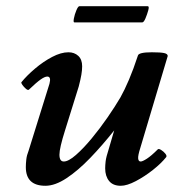

<svg xmlns="http://www.w3.org/2000/svg" viewBox="-20 -584 568 617"><path d="M126 13Q63 13 63 -47Q63 -58 64.5 -71.5Q66 -85 72 -100L139 -315Q145 -338 132 -338Q124 -338 110.5 -328.5Q97 -319 73 -296Q70 -293 63.5 -298.5Q57 -304 52 -311Q47 -318 49 -320Q66 -341 92.5 -363.5Q119 -386 147.5 -401Q176 -416 200 -416Q219 -416 231.5 -404.5Q244 -393 244 -371Q244 -359 241.5 -344Q239 -329 233 -306L189 -165Q171 -108 171 -87Q171 -65 185 -65Q200 -65 224 -86Q248 -107 274.5 -139Q301 -171 325.5 -206.5Q350 -242 367 -271Q380 -294 394.5 -328Q409 -362 423 -405Q425 -416 468 -416Q496 -416 507.5 -413.5Q519 -411 519 -404L431 -109Q423 -84 424 -74.5Q425 -65 432 -65Q438 -65 452 -74Q466 -83 487 -104Q490 -107 498 -102Q506 -97 511.5 -90Q517 -83 514 -79Q498 -59 471.5 -38Q445 -17 416.5 -2Q388 13 368 13Q343 13 330.5 -2.5Q318 -18 318 -43Q318 -53 319.5 -66Q321 -79 330 -107L347 -165Q309 -117 270 -76.5Q231 -36 194 -11.5Q157 13 126 13ZM219 -512Q215 -512 217.5 -525Q220 -538 225.5 -551Q231 -564 235 -564H455Q460 -564 456.5 -551Q453 -538 447.5 -525Q442 -512 437 -512Z"/></svg>

Font: Junicode SmExp
Style: Bold Italic
Weight: 700
Width: 6
Italic angle: -11°
Designer: Peter S. Baker
Version: Version 2.205; ttfautohint (v1.8.4)